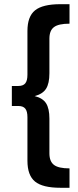

<svg xmlns="http://www.w3.org/2000/svg" viewBox="-20 -763 369 909"><path d="M36.1 -261.2V-356H66.9Q89.4 -356 99.6 -368.4Q109.9 -380.9 109.9 -409.2V-616.2Q109.9 -685.1 146 -714.1Q182.1 -743.2 266.1 -743.2H309.1V-650.9Q256.8 -650.9 235.4 -634.5Q213.9 -618.2 213.9 -580.1V-416Q213.9 -367.7 198 -342.8Q182.1 -317.9 144 -308.1Q182.1 -298.8 198 -274.2Q213.9 -249.5 213.9 -201.2V-37.1Q213.9 1 235.4 17.6Q256.8 34.2 309.1 34.2V126H266.1Q182.1 126 146 96.7Q109.9 67.4 109.9 -2V-208Q109.9 -236.3 99.6 -248.8Q89.4 -261.2 66.9 -261.2Z"/></svg>

Font: Trueno
Style: Rg
Weight: 400
Designer: Julieta Ulanovsky
Foundry: Julieta Ulanovsky
Version: Version 3.001b